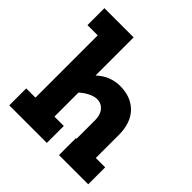

<svg xmlns="http://www.w3.org/2000/svg" viewBox="-198 -916 1073 1073"><g transform="rotate(45 338.5 -380.0)"><path d="M657 -134V0H426V-134H431V-281Q431 -323 410 -347.5Q389 -372 356 -372Q334 -372 308 -359.5Q282 -347 256 -324V-134H330V0H33V-134H106V-626H25V-760H256V-459Q317 -515 395 -515Q481 -515 532 -463Q583 -411 583 -315V-134Z"/></g></svg>

Font: Arvo
Style: Bold
Weight: 700
Designer: Anton Koovit (Cyrillic Expansion: Cyreal)
Foundry: Anton Koovit, Yassin Baggar
Version: Version 3.000